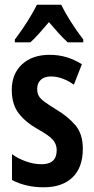

<svg xmlns="http://www.w3.org/2000/svg" viewBox="-20 -786 401 816"><path d="M332 -154Q332 -74 288 -32Q244 10 166 10Q127 10 93 2Q59 -6 31 -21V-131Q55 -113 89 -100.5Q123 -88 157 -88Q221 -88 221 -148Q221 -173 204.5 -192Q188 -211 139 -238Q88 -267 59 -305Q30 -343 30 -404Q30 -472 73.5 -512.5Q117 -553 191 -553Q229 -553 262.5 -543Q296 -533 328 -513L294 -426Q272 -442 247 -451.5Q222 -461 196 -461Q168 -461 153 -446.5Q138 -432 138 -408Q138 -391 144.5 -379Q151 -367 169 -353.5Q187 -340 220 -320Q270 -290 301 -253Q332 -216 332 -154ZM240 -766Q256 -733 281.5 -693Q307 -653 334 -618V-606H268Q249 -623 229.5 -644.5Q210 -666 188 -692Q166 -666 145.5 -643Q125 -620 109 -606H43V-618Q59 -639 77.5 -666Q96 -693 111.5 -719.5Q127 -746 137 -766Z"/></svg>

Font: Noto Sans ExtraCondensed SemiBold
Style: Regular
Weight: 600
Width: 2
Designer: Monotype Design Team
Foundry: Monotype Imaging Inc.
Version: Version 2.013; ttfautohint (v1.8.4.7-5d5b)